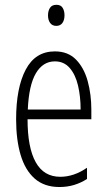

<svg xmlns="http://www.w3.org/2000/svg" viewBox="-20 -749 434 779"><path d="M202.6 -540.5Q255.9 -540.5 288.3 -507.3Q320.8 -474.1 335.7 -420.2Q350.6 -366.2 350.6 -303.7V-265.1H91.8Q91.8 -150.4 124.8 -91.1Q157.7 -31.7 224.6 -31.7Q279.8 -31.7 333 -68.4V-22.9Q309.1 -7.3 281.2 1.2Q253.4 9.8 221.2 9.8Q159.7 9.8 120.8 -24.4Q82 -58.6 63.7 -120.4Q45.4 -182.1 45.4 -264.6Q45.4 -393.1 84.5 -466.8Q123.5 -540.5 202.6 -540.5ZM202.6 -500Q154.3 -500 125.7 -451.9Q97.2 -403.8 92.8 -304.7H307.1Q307.1 -357.4 296.6 -401.9Q286.1 -446.3 262.9 -473.1Q239.7 -500 202.6 -500ZM209 -729.5Q226.6 -729.5 234.1 -717.3Q241.7 -705.1 241.7 -687Q241.7 -667.5 233.2 -655.8Q224.6 -644 208.5 -644Q191.9 -644 183.3 -656Q174.8 -668 174.8 -686.5Q174.8 -705.1 182.9 -717.3Q190.9 -729.5 209 -729.5Z"/></svg>

Font: Open Sans Condensed Light
Style: Regular
Weight: 300
Width: 3
Designer: Monotype Design Team
Foundry: Monotype Imaging Inc.
Version: Version 3.003; ttfautohint (v1.8.4)